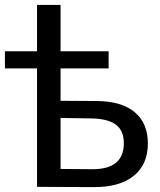

<svg xmlns="http://www.w3.org/2000/svg" viewBox="-20 -762 653 783"><path d="M376 -350Q477 -349 530 -304Q583 -259 583 -177Q583 -91 525 -44.5Q467 2 360 1L131 0V-483H0V-553H131V-742H227V-553H423V-483H227V-351ZM353 -72Q485 -70 485 -178Q485 -230 452 -254Q419 -278 353 -279L227 -281V-73Z"/></svg>

Font: Montserrat
Style: Regular
Weight: 500
Designer: Julieta Ulanovsky
Foundry: Julieta Ulanovsky
Version: Version 7.200;PS 007.200;hotconv 1.0.88;makeotf.lib2.5.64775